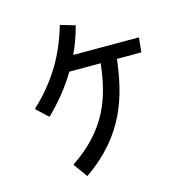

<svg xmlns="http://www.w3.org/2000/svg" viewBox="-126 -942 1052 1117"><g transform="rotate(-15 400.0 -383.5)"><path d="M139 -328C212 -399 271 -473 318 -552H507C485 -355 429 -175 201 -23L262 62C521 -116 579 -337 605 -552H752L761 -640H365C390 -692 409 -746 424 -803L335 -829C290 -672 213 -528 68 -394Z"/></g></svg>

Font: Smiley Sans Oblique
Style: Regular
Weight: 400
Italic angle: -8°
Designer: oooooohmygosh, Nagisa Chen, Janine Sui, Heda Shi, Jian Li
Foundry: atelierAnchor
Version: Version 2.0.1